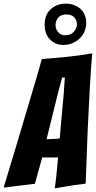

<svg xmlns="http://www.w3.org/2000/svg" viewBox="-41 -1033 525 1051"><path d="M259 -2Q263 -35 267 -67Q270 -95 272.5 -123Q275 -151 277 -171H190L150 -27Q128 -24 98 -20.5Q68 -17 42 -14Q10 -10 -21 -6Q19 -139 58 -268Q74 -322 91.5 -381Q109 -440 126.5 -498.5Q144 -557 160 -611Q176 -665 188 -710Q256 -715 326.5 -722Q397 -729 464 -741Q461 -709 457.5 -661.5Q454 -614 451 -558Q448 -502 445 -441Q442 -380 439 -321Q434 -183 428 -28Q398 -23 368 -20Q343 -16 313 -11Q283 -6 259 -2ZM214 -271Q218 -271 228.5 -271.5Q239 -272 250.5 -272.5Q262 -273 272 -273.5Q282 -274 286 -275Q286 -281 287.5 -295.5Q289 -310 290.5 -328.5Q292 -347 294 -369Q296 -391 298 -412Q302 -463 308 -522L314 -609L299 -608L276 -522ZM305 -787Q280 -787 261 -796.5Q242 -806 228.5 -821.5Q215 -837 209 -857Q203 -877 203 -898Q203 -919 209.5 -940Q216 -961 231 -977Q246 -993 268 -1003Q290 -1013 319 -1013Q347 -1013 368 -1004Q389 -995 403 -981Q417 -967 424 -948Q431 -929 431 -908Q431 -886 423 -864.5Q415 -843 398.5 -826Q382 -809 358.5 -798Q335 -787 305 -787ZM316 -840Q347 -840 363.5 -859.5Q380 -879 380 -901Q380 -922 365.5 -938Q351 -954 322 -954Q292 -954 277.5 -936Q263 -918 263 -896Q263 -875 277 -857.5Q291 -840 316 -840Z"/></svg>

Font: Bangers
Style: Regular
Weight: 400
Designer: vernon adams
Foundry: Vernon Adams
Version: Version 2.000